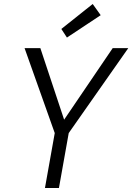

<svg xmlns="http://www.w3.org/2000/svg" viewBox="-20 -941 662 961"><path d="M205 0 254 -275 103 -700H182L301 -342L544 -700H622L324 -275L275 0ZM315 -753 287 -796 444 -921 484 -865Z"/></svg>

Font: DM Sans 10pt Light
Style: Italic
Weight: 300
Italic angle: -10°
Version: Version 4.004;gftools[0.9.30]